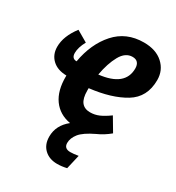

<svg xmlns="http://www.w3.org/2000/svg" viewBox="-185 -660 923 1005"><g transform="rotate(30 277.0 -157.0)"><path d="M548 -410Q548 -306 468 -257.5Q388 -209 258 -194V-180Q258 -132 275.5 -110Q293 -88 327 -88Q355 -88 380.5 -99Q406 -110 439 -134L487 -53Q451 -23 412 -6Q349 24 326.5 52.5Q304 81 304 110Q304 144 342 144Q362 144 390 139L370 225Q340 232 313 232Q265 232 235.5 204Q206 176 206 128Q206 60 265 13Q197 1 160 -50.5Q123 -102 124 -188V-193Q69 -194 38 -223.5Q7 -253 7 -300Q7 -364 59 -432L126 -393Q103 -351 103 -318Q103 -284 133 -284Q153 -399 218.5 -472.5Q284 -546 390 -546Q463 -546 505.5 -507.5Q548 -469 548 -410ZM418 -405Q418 -427 407.5 -439Q397 -451 376 -451Q333 -451 306 -402.5Q279 -354 266 -281Q418 -298 418 -405Z"/></g></svg>

Font: Fira Sans Compressed SemiBold
Style: Italic
Weight: 600
Width: 1
Italic angle: -8°
Designer: bBox Type GmbH & Carrois Corporate GbR & Edenspiekermann AG
Foundry: bBox Type GmbH & Carrois Corporate GbR & Edenspiekermann AG
Version: Version 4.301